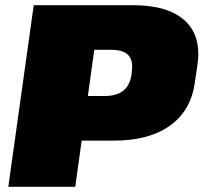

<svg xmlns="http://www.w3.org/2000/svg" viewBox="-20 -720 784 740"><path d="M110 -700H492Q627 -700 692 -641Q757 -582 741 -471L731 -402Q716 -294 635.5 -236Q555 -178 419 -178H284L309 -350H384Q429 -350 455 -370.5Q481 -391 487 -433L488 -445Q494 -487 474.5 -507.5Q455 -528 409 -528H286L351 -583L270 0H12Z"/></svg>

Font: Pathway Extreme 28pt Black
Style: Italic
Weight: 900
Italic angle: -8°
Designer: Eduardo Rodriguez Tunni
Foundry: Eduardo Rodriguez Tunni
Version: Version 1.001;gftools[0.9.26]